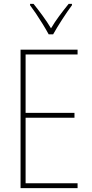

<svg xmlns="http://www.w3.org/2000/svg" viewBox="-20 -970 472 990"><path d="M380 0H86V-714H380V-689H112V-388H364V-363H112V-25H380ZM231 -793Q218 -817 200.5 -845.5Q183 -874 165.5 -900Q148 -926 135 -943V-950H153Q174 -924 199 -890Q224 -856 243 -824Q262 -856 285 -887Q308 -918 334 -950H351V-943Q328 -912 300.5 -869.5Q273 -827 254 -793Z"/></svg>

Font: Noto Sans Khmer Condensed Thin
Style: Regular
Weight: 100
Width: 3
Designer: Danh Hong and the Monotype Design Team
Foundry: Monotype Imaging Inc.
Version: Version 2.004; ttfautohint (v1.8.4.7-5d5b)